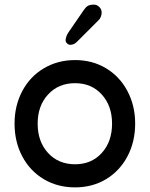

<svg xmlns="http://www.w3.org/2000/svg" viewBox="-20 -787 648 831"><path d="M43 -252Q43 -330 76.5 -393Q110 -456 170 -491.5Q230 -527 305 -527Q380 -527 439 -491.5Q498 -456 531.5 -393Q565 -330 565 -252Q565 -173 531.5 -110Q498 -47 439 -11.5Q380 24 305 24Q229 24 169.5 -11.5Q110 -47 76.5 -110Q43 -173 43 -252ZM465 -252Q465 -329 420.5 -378Q376 -427 305 -427Q233 -427 188 -378Q143 -329 143 -252Q143 -174 188 -125Q233 -76 305 -76Q376 -76 420.5 -125Q465 -174 465 -252ZM264 -612Q264 -627 275 -645L343 -744Q351 -756 360 -761.5Q369 -767 387 -767Q399 -767 409.5 -757Q420 -747 420 -733Q420 -723 416 -713.5Q412 -704 406 -699L313 -606Q300 -593 284 -593Q277 -593 270.5 -599Q264 -605 264 -612Z"/></svg>

Font: Tsukimi Rounded SemiBold
Style: Regular
Weight: 600
Designer: Takashi Funayama
Foundry: Takashi Funayama
Version: Version 1.032; ttfautohint (v1.8.3)